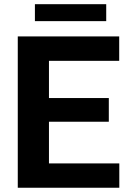

<svg xmlns="http://www.w3.org/2000/svg" viewBox="-20 -882 602 902"><path d="M540.5 -114.3V0H63.5V-710.9H540V-596.2H210V-421.4H491.2V-310.1H210V-114.3ZM479 -862.3V-782.7H144V-862.3Z"/></svg>

Font: Vazirmatn UI
Style: Bold
Weight: 700
Designer: Saber Rastikerdar
Foundry: Saber Rastikerdar
Version: Version 33.003